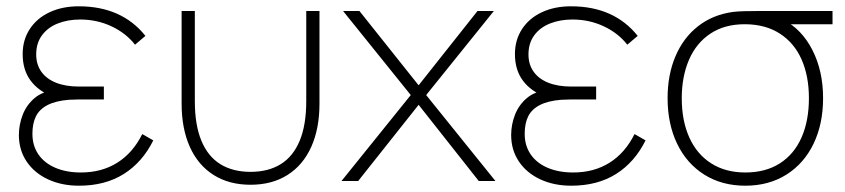

<svg xmlns="http://www.w3.org/2000/svg" viewBox="-20 -575 2685 610"><path d="M467 -129 432 -149Q402 -89 352.5 -58Q303 -27 237 -27Q191 -27 156.2 -41.8Q121.5 -56.5 102.2 -84.2Q83 -112 83 -150Q83 -183 94.2 -205.5Q105.5 -228 131 -241.2Q156.5 -254.5 199 -258Q219 -259 230 -259H310V-300H231Q189 -300 158.5 -312Q128 -324 111.5 -347Q95 -370 95 -402Q95 -438 113.5 -463Q132 -488 163.8 -500.5Q195.5 -513 235 -513Q288 -513 334 -491.5Q380 -470 409 -433L442 -461Q404.5 -508 351.5 -531.5Q298.5 -555 230 -555Q178 -555 137.8 -536.2Q97.5 -517.5 74.8 -483Q52 -448.5 52 -403Q52 -353 77.2 -319Q102.5 -285 148 -268L154 -288Q115.5 -285 90 -263.5Q64.5 -242 52.2 -210.5Q40 -179 40 -146Q40 -98.5 64.5 -62Q89 -25.5 132.5 -5.2Q176 15 231 15Q314 15 373.2 -22.2Q432.5 -59.5 467 -129Z M557 -540H599V-254Q599 -178 619.8 -128Q640.5 -78 680 -53.5Q719.5 -29 776 -29Q832.5 -29 872 -53.5Q911.5 -78 932.2 -128Q953 -178 953 -254V-540H995V-246Q995 -166.5 968.8 -108.2Q942.5 -50 893.2 -19Q844 12 776 12Q708 12 658.8 -19Q609.5 -50 583.2 -108.2Q557 -166.5 557 -246Z M1285 -273 1070 -540H1122L1310 -304L1497 -540H1549L1334 -273L1554 0H1501L1310 -242L1118 0H1065Z M2031 -129 1996 -149Q1966 -89 1916.5 -58Q1867 -27 1801 -27Q1755 -27 1720.2 -41.8Q1685.5 -56.5 1666.2 -84.2Q1647 -112 1647 -150Q1647 -183 1658.2 -205.5Q1669.5 -228 1695 -241.2Q1720.5 -254.5 1763 -258Q1783 -259 1794 -259H1874V-300H1795Q1753 -300 1722.5 -312Q1692 -324 1675.5 -347Q1659 -370 1659 -402Q1659 -438 1677.5 -463Q1696 -488 1727.8 -500.5Q1759.5 -513 1799 -513Q1852 -513 1898 -491.5Q1944 -470 1973 -433L2006 -461Q1968.5 -508 1915.5 -531.5Q1862.5 -555 1794 -555Q1742 -555 1701.8 -536.2Q1661.5 -517.5 1638.8 -483Q1616 -448.5 1616 -403Q1616 -353 1641.2 -319Q1666.5 -285 1712 -268L1718 -288Q1679.5 -285 1654 -263.5Q1628.5 -242 1616.2 -210.5Q1604 -179 1604 -146Q1604 -98.5 1628.5 -62Q1653 -25.5 1696.5 -5.2Q1740 15 1795 15Q1878 15 1937.2 -22.2Q1996.5 -59.5 2031 -129Z M2101 -263Q2101 -337.5 2126 -396.2Q2151 -455 2197.5 -491.5Q2244 -528 2308 -537Q2324 -539 2346.2 -539.5Q2368.5 -540 2388 -540H2625V-498H2447L2469 -512Q2527.5 -482 2561.2 -415.8Q2595 -349.5 2595 -263Q2595 -181.5 2564.8 -118.5Q2534.5 -55.5 2478.5 -20.2Q2422.5 15 2348 15Q2273.5 15 2217.5 -20.2Q2161.5 -55.5 2131.2 -118.5Q2101 -181.5 2101 -263ZM2550 -263Q2550 -333 2526.8 -385.8Q2503.5 -438.5 2458 -468Q2412.5 -497.5 2348 -498Q2283 -498.5 2237.5 -468.5Q2192 -438.5 2169 -385Q2146 -331.5 2146 -263Q2146 -191.5 2170 -138.2Q2194 -85 2239.5 -56Q2285 -27 2348 -27Q2412.5 -27 2458 -56.2Q2503.5 -85.5 2526.8 -138.8Q2550 -192 2550 -263Z"/></svg>

Font: Tap Sans
Style: Regular
Weight: 400
Designer: Tap Payments
Foundry: Tap Payments
Version: Version 1.001;Glyphs 3.1.2 (3151)